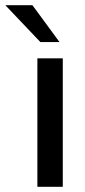

<svg xmlns="http://www.w3.org/2000/svg" viewBox="-76 -717 328 737"><path d="M67.5 0V-493H165V0ZM-55.5 -697H48.5L152.5 -555.5H79Z"/></svg>

Font: HK Grotesk Medium
Style: Regular
Weight: 500
Designer: Alfredo Marco Pradil
Foundry: Hanken Design Co.
Version: Version 3.001;FEAKit 1.0